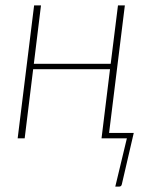

<svg xmlns="http://www.w3.org/2000/svg" viewBox="-20 -513 568 712"><path d="M476 -20 432 169.5Q430.5 179 421.5 179H407.5L450.5 0H356.5L388 -256.5H103L71.5 0H45.5L106.5 -493H132L105.5 -276.5H390.5L417.5 -493H443L384.5 -20Z"/></svg>

Font: Lato ExtraLight
Style: Italic
Weight: 275
Italic angle: -7°
Designer: Lukasz Dziedzic with Adam Twardoch and Botio Nikoltchev
Foundry: tyPoland Lukasz Dziedzic
Version: Version 2.015; 2015-08-06; http://www.latofonts.com/